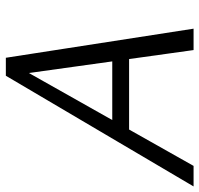

<svg xmlns="http://www.w3.org/2000/svg" viewBox="-34 -666 698 673"><g transform="rotate(-90 315.5 -329.0)"><path d="M477 0 391 -617H419L71 0H-1L387 -658H450L552 0ZM158 -226 191 -285H465L482 -226Z"/></g></svg>

Font: Ysabeau Infant
Style: Italic
Weight: 400
Italic angle: -12°
Designer: Christian Thalmann (Catharsis Fonts)
Version: Version 2.001;gftools[0.9.30]; featfreeze: ss01,ss02,lnum